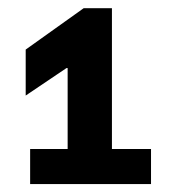

<svg xmlns="http://www.w3.org/2000/svg" viewBox="-20 -820 432 476"><path d="M257.5 -799.7H187.5L43.7 -697.1V-583.1L144.9 -651.3H147.7V-450.6H54.7V-363.6H354.4V-450.6H257.5Z"/></svg>

Font: TID UI
Style: Bold
Weight: 700
Designer: The TID Project Authors
Foundry: Bakken & Bæck
Version: Version 1.001;hotconv 1.0.109;makeotfexe 2.5.65596